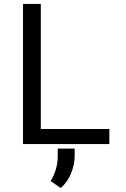

<svg xmlns="http://www.w3.org/2000/svg" viewBox="-20 -731 640 974"><path d="M187 -76.7V-710.9H96.7V0H534.7V-76.7ZM358.9 57.1V22.9H272.9V58.6Q272.9 95.2 263.9 126.2Q254.9 157.2 236.8 187.5L288.1 222.7Q322.8 192.4 340.8 147.7Q358.9 103 358.9 57.1Z"/></svg>

Font: RobotoMono Nerd Font
Style: Regular
Weight: 400
Monospace: yes
Designer: Google
Version: Version 3.000;Nerd Fonts 3.2.1